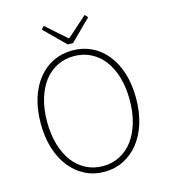

<svg xmlns="http://www.w3.org/2000/svg" viewBox="-129 -991 972 1105"><g transform="rotate(-15 357.0 -438.0)"><path d="M235 -889 219 -871 341 -750H373L495 -871L479 -889L360 -783H355ZM357 13Q419 13 471 -13Q523 -39 561 -86.5Q599 -134 620 -201Q641 -268 641 -350Q641 -433 620 -499.5Q599 -566 561 -613Q523 -660 471 -685Q419 -710 357 -710Q295 -710 243 -685Q191 -660 153 -613Q115 -566 94 -499.5Q73 -433 73 -350Q73 -268 94 -201Q115 -134 153 -86.5Q191 -39 243 -13Q295 13 357 13ZM357 -21Q302 -21 256.5 -44.5Q211 -68 179 -110.5Q147 -153 129 -214Q111 -275 111 -350Q111 -425 129 -485.5Q147 -546 179 -588Q211 -630 256.5 -653Q302 -676 357 -676Q412 -676 457.5 -653Q503 -630 535 -588Q567 -546 585 -485.5Q603 -425 603 -350Q603 -275 585 -214Q567 -153 535 -110.5Q503 -68 457.5 -44.5Q412 -21 357 -21Z"/></g></svg>

Font: Spoqa Han Sans Neo Thin
Style: Regular
Weight: 100
Designer: [Spoqa Han Sans Neo] Dong-huui Kim  Younghwa Kang  Yujin Lee  [Noto Sans] Ryoko NISHIZUKA  (kana & ideographs); Paul D. 
Foundry: Spoqa (http://www.spoqa-han-sans.com)
Version: Version 1.100;hotconv 1.0.109;makeotfexe 2.5.65596